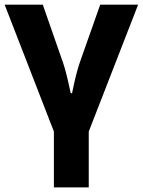

<svg xmlns="http://www.w3.org/2000/svg" viewBox="-20 -566 614 826"><path d="M361.8 240.2H211.9V0L0 -545.9H164.1L250 -299.8Q262.7 -264.2 277.8 -194.3L284.2 -165H290Q307.6 -252.9 324.2 -299.8L411.1 -545.9H574.2L361.8 0Z"/></svg>

Font: OpenSans-Bold
Style: Bold
Weight: 700
Foundry: Ascender Corporation
Version: Version 1.10